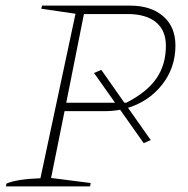

<svg xmlns="http://www.w3.org/2000/svg" viewBox="-20 -664 669 684"><path d="M1 0 3 -10Q40 -26 124 -29L249 -615L127 -633L130 -644H443Q518 -644 561.5 -606Q605 -568 605 -502Q605 -423 558 -363Q511 -303 436 -280L517 -165L492 -154L408 -273Q381 -268 353 -268H210L162 -30L303 -12L301 0ZM341 -415 423 -298H430Q504 -336 537.5 -385Q571 -434 571 -501Q571 -556 535.5 -585Q500 -614 434 -614H279L216 -298H390L315 -404Z"/></svg>

Font: Piazzolla Thin
Style: Italic
Weight: 100
Italic angle: -11.3°
Designer: Juan Pablo del Peral
Foundry: Huerta Tipografica
Version: Version 1.330